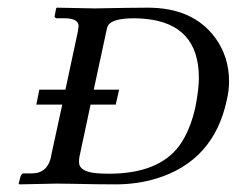

<svg xmlns="http://www.w3.org/2000/svg" viewBox="-20 -482 620 503"><path d="M292 -247.1 283.2 -208H217.3L188 -70.8Q187 -64.9 187 -57.1Q187 -32.7 231.9 -28.3Q246.6 -26.9 265.1 -26.9Q396.5 -26.9 450.7 -101.6Q479 -141.6 492.2 -203.1Q501 -248.5 501 -277.8Q501 -419.4 360.4 -432.6Q346.2 -434.1 332 -434.1Q273.4 -434.1 262.7 -414.6Q260.7 -410.2 259.8 -405.8L225.6 -247.1ZM34.2 -21Q37.1 -26.9 41 -27.8H64Q100.6 -27.8 111.8 -64Q113.3 -68.8 113.8 -73.2L143.1 -208H75.2L83 -247.1H151.4L184.1 -399.9Q186 -412.1 186 -415Q184.1 -433.6 150.9 -434.1H127.9Q123.5 -435.5 123 -439L127 -460L128.9 -461.9L227.1 -460Q332.5 -461.9 367.2 -461.9Q486.3 -461.9 544.4 -382.3Q579.6 -333.5 580.1 -270Q580.1 -245.1 574.2 -220.2Q540.5 -60.5 389.6 -14.2Q338.9 1 283.2 1Q232.9 1 168.5 -0.5Q139.2 -1 128.9 -1L30.8 1L28.8 -1Z"/></svg>

Font: Linux Libertine Capitals O
Style: Bold Italic Samll Caps
Weight: 400
Italic angle: -12°
Designer: Philipp H. Poll
Foundry: Philipp H. Poll
Version: Version 5.0.4